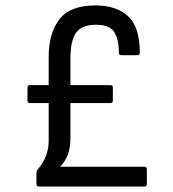

<svg xmlns="http://www.w3.org/2000/svg" viewBox="-20 -686 636 706"><path d="M124 0Q114 0 114 -9V-50Q114 -57 118 -62Q159 -109 159 -168V-307H90Q81 -307 81 -316V-364Q81 -373 90 -373H159V-477Q159 -563 198 -614.5Q237 -666 331 -666Q408 -666 451 -626.5Q494 -587 494 -492Q494 -483 484 -483H427Q417 -483 417 -492Q418 -535 402 -565Q386 -595 333 -595Q281 -595 260 -566Q239 -537 239 -471V-373H386Q395 -373 395 -364V-316Q395 -307 386 -307H239V-183Q239 -140 228.5 -115Q218 -90 201 -73H510Q520 -73 520 -63V-9Q520 0 510 0Z"/></svg>

Font: Sofia Sans Semi Condensed
Style: Regular
Weight: 400
Designer: Botio Nikoltchev, Ani Petrova
Foundry: lettersoup
Version: Version 4.100; ttfautohint (v1.8.4.7-5d5b)